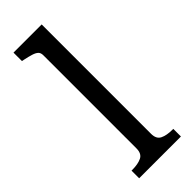

<svg xmlns="http://www.w3.org/2000/svg" viewBox="-249 -788 819 819"><g transform="rotate(-45 160.0 -379.0)"><path d="M212 -758V-98Q212 -67 233 -56.5Q254 -46 290 -46H294V0H42V-46H46Q82 -46 103 -56.5Q124 -67 124 -98V-660Q124 -675 116 -682.5Q108 -690 92 -695Q76 -700 52 -705L42 -707V-758Z"/></g></svg>

Font: Roboto Serif 20pt SemiCondensed
Style: Regular
Weight: 400
Width: 4
Version: Version 1.008